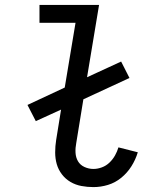

<svg xmlns="http://www.w3.org/2000/svg" viewBox="-20 -755 640 783"><path d="M361 8Q336 8 312 3.5Q288 -1 267.5 -13Q247 -25 232.5 -44Q218 -63 211.5 -85.5Q205 -108 205 -133.5Q205 -159 209 -184L229 -308L126 -261L92 -327L244 -398L288 -662H141V-735H384L335 -440L474 -504L508 -437L320 -350L291 -172Q287 -152 288 -132.5Q289 -113 298 -97.5Q307 -82 324.5 -74Q342 -66 361 -66Q378 -66 395.5 -72.5Q413 -79 426.5 -92Q440 -105 449 -121Q458 -137 463 -154L542 -134Q533 -104 516 -77Q499 -50 474.5 -30Q450 -10 420.5 -1Q391 8 361 8Z"/></svg>

Font: Iosevka Curly Extended
Style: Italic
Weight: 400
Width: 7
Italic angle: -9°
Monospace: yes
Designer: Belleve Invis
Foundry: Belleve Invis
Version: Version 11.1.0; ttfautohint (v1.8.3)